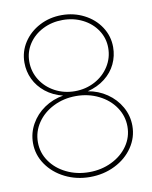

<svg xmlns="http://www.w3.org/2000/svg" viewBox="-84 -798 686 868"><g transform="rotate(-10 259.5 -363.5)"><path d="M31.2 -187.5Q31.2 -233.9 53.7 -274.2Q76.2 -314.5 115.5 -341.3Q154.8 -368.2 203.6 -376V-375.5Q156.7 -387.2 123.5 -413.8Q90.3 -440.4 73.2 -476.3Q56.2 -512.2 56.2 -552.7Q56.2 -603.5 83.5 -645.3Q110.8 -687 157.2 -711.2Q203.6 -735.4 259.3 -735.4Q314.5 -735.4 361.3 -711.4Q408.2 -687.5 435.8 -645.5Q463.4 -603.5 463.4 -552.7Q463.4 -512.2 446.3 -476.1Q429.2 -439.9 395.5 -413.6Q361.8 -387.2 314.9 -375.5V-376Q363.3 -368.2 402.6 -341.3Q441.9 -314.5 464.6 -274.2Q487.3 -233.9 487.3 -187.5Q487.3 -133.8 456.8 -88.9Q426.3 -43.9 374 -18.1Q321.8 7.8 259.3 7.8Q197.3 7.8 145 -18.3Q92.8 -44.4 62 -89.1Q31.2 -133.8 31.2 -187.5ZM464.8 -188Q464.8 -236.3 437.5 -276.6Q410.2 -316.9 363 -340.3Q315.9 -363.8 259.3 -363.8Q202.6 -363.8 155.5 -340.3Q108.4 -316.9 81.1 -276.6Q53.7 -236.3 53.7 -188Q53.7 -139.6 81.1 -100.1Q108.4 -60.5 155.5 -37.6Q202.6 -14.6 259.3 -14.6Q315.9 -14.6 363 -37.6Q410.2 -60.5 437.5 -100.1Q464.8 -139.6 464.8 -188ZM440.9 -553.2Q440.9 -597.7 416.7 -634.3Q392.6 -670.9 351.1 -691.9Q309.6 -712.9 259.3 -712.9Q209.5 -712.9 168 -691.9Q126.5 -670.9 102.5 -634.3Q78.6 -597.7 78.6 -553.2Q78.6 -507.3 102.5 -469Q126.5 -430.7 168 -408.4Q209.5 -386.2 259.3 -386.2Q309.1 -386.2 350.8 -408.4Q392.6 -430.7 416.7 -469Q440.9 -507.3 440.9 -553.2Z"/></g></svg>

Font: Intratopia Thin
Style: Regular
Weight: 100
Designer: Rasmus Andersson
Foundry: rsms
Version: Version 3.000;Glyphs 3.2.3 (3260)